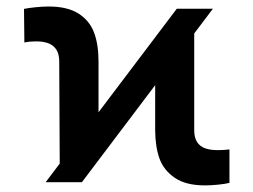

<svg xmlns="http://www.w3.org/2000/svg" viewBox="-20 -557 774 587"><path d="M520.5 -530.3H630.9L230.4 0H119.6ZM90.7 -430.5Q70.4 -430.5 54.5 -427.1L53.4 -529.8Q67.3 -532.8 89 -534.9Q110.6 -537.1 128.4 -537.1Q186.4 -537.1 220.3 -515.4Q254.1 -493.6 267.6 -457.3Q281.2 -421.1 281.2 -368.9V-118.3L162.8 -12.8L161.1 -368.9Q161.1 -392.4 151.9 -405.9Q142.7 -419.4 127.1 -425Q111.5 -430.5 90.7 -430.5ZM454.4 -157.6V-159V-411.9L573.8 -517.5V-158.5Q573.8 -136.1 582.7 -122.5Q591.6 -109 607.4 -103.5Q623.2 -98 645.3 -98Q664.8 -98 681.5 -100.2V2.1Q668.4 5.4 646.5 7.6Q624.6 9.8 606.6 9.8Q547.9 9.8 514.1 -13.6Q480.2 -37 467.5 -72.5Q454.9 -107.9 454.4 -157.6Z"/></svg>

Font: Pretendard GOV Variable
Style: Regular
Weight: 400
Designer: Base glyphs from Inter by Rasmus Andersson; Hangul glyphs from Noto Sans CJK(Source Han Sans) by Jang Soo-young and Kang
Foundry: Kil Hyung-jin
Version: Version 1.307;Glyphs 3.2 (3192)